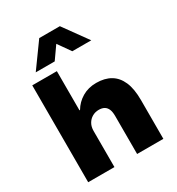

<svg xmlns="http://www.w3.org/2000/svg" viewBox="-217 -1075 1114 1210"><g transform="rotate(-30 340.0 -470.5)"><path d="M67 0V-705H246V-420H250Q276 -464 320.5 -490.5Q365 -517 423 -517Q484 -517 526.5 -492Q569 -467 591.5 -415.5Q614 -364 614 -283V0H423V-276Q423 -307 415 -325.5Q407 -344 391.5 -353Q376 -362 352 -362Q326 -362 304.5 -349.5Q283 -337 270.5 -315Q258 -293 258 -263V0ZM127 -765 254 -941H404L531 -765H393L329 -856L265 -765Z"/></g></svg>

Font: Nunito Sans 7pt Black
Style: Regular
Weight: 900
Designer: Vernon Adams
Foundry: Vernon Adams
Version: Version 3.101;gftools[0.9.27]